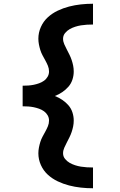

<svg xmlns="http://www.w3.org/2000/svg" viewBox="-20 -853 640 1026"><path d="M477 153Q444 153 412 149.5Q380 146 349 138Q318 130 288.5 116Q259 102 235.5 80.5Q212 59 198.5 29Q185 -1 185 -34Q185 -49 188 -64.5Q191 -80 195.5 -94.5Q200 -109 207.5 -123Q215 -137 222.5 -150.5Q230 -164 236 -178.5Q242 -193 242 -209Q242 -224 234.5 -237Q227 -250 215 -258.5Q203 -267 189 -272Q175 -277 160.5 -280Q146 -283 131 -284Q116 -285 101 -285V-395Q116 -395 131 -396Q146 -397 160.5 -400Q175 -403 189 -408Q203 -413 215 -421.5Q227 -430 234.5 -443Q242 -456 242 -471Q242 -487 236 -501.5Q230 -516 222.5 -529.5Q215 -543 207.5 -557Q200 -571 195.5 -585.5Q191 -600 188 -615.5Q185 -631 185 -646Q185 -679 198.5 -709Q212 -739 235.5 -760.5Q259 -782 288.5 -796Q318 -810 349 -818Q380 -826 412 -829.5Q444 -833 477 -833V-722Q460 -722 444 -721Q428 -720 412.5 -717.5Q397 -715 381.5 -710Q366 -705 352 -697Q338 -689 327.5 -676Q317 -663 317 -646Q317 -631 323.5 -616.5Q330 -602 337 -588.5Q344 -575 351 -561Q358 -547 363 -532Q368 -517 371 -502Q374 -487 374 -471Q374 -449 367 -427.5Q360 -406 345.5 -389.5Q331 -373 312.5 -360.5Q294 -348 273 -340Q294 -332 312.5 -319.5Q331 -307 345.5 -290.5Q360 -274 367 -252.5Q374 -231 374 -209Q374 -193 371 -178Q368 -163 363 -148Q358 -133 351 -119Q344 -105 337 -91.5Q330 -78 323.5 -63.5Q317 -49 317 -34Q317 -17 327.5 -4Q338 9 352 17Q366 25 381.5 30Q397 35 412.5 37.5Q428 40 444 41Q460 42 477 42Z"/></svg>

Font: Iosevka Aile Extrabold
Style: Regular
Weight: 800
Designer: Belleve Invis
Foundry: Belleve Invis
Version: Version 27.3.5; ttfautohint (v1.8.4)